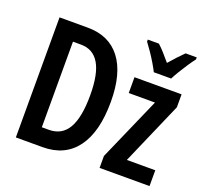

<svg xmlns="http://www.w3.org/2000/svg" viewBox="-130 -919 1142 1073"><g transform="rotate(20 441.0 -383.0)"><path d="M498 -368Q498 -189 428 -94.5Q358 0 226 0H67V-714H235Q362 -714 430 -625.5Q498 -537 498 -368ZM377 -363Q377 -490 340.5 -551Q304 -612 232 -612H184V-103H225Q303 -103 340 -167.5Q377 -232 377 -363ZM862 0H565V-71L731 -449H575V-543H855V-466L693 -94H862ZM667 -606Q657 -626 641 -653Q625 -680 607 -706.5Q589 -733 573 -754V-766H639Q657 -750 677 -727.5Q697 -705 718 -680Q742 -708 759.5 -726.5Q777 -745 798 -766H864V-754Q849 -735 831.5 -708.5Q814 -682 797.5 -655Q781 -628 770 -606Z"/></g></svg>

Font: Noto Sans ExtraCondensed SemiBold
Style: Regular
Weight: 600
Width: 2
Designer: Monotype Design Team
Foundry: Monotype Imaging Inc.
Version: Version 2.013; ttfautohint (v1.8.4.7-5d5b)